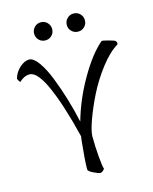

<svg xmlns="http://www.w3.org/2000/svg" viewBox="-140 -927 819 1026"><g transform="rotate(-15 269.5 -414.0)"><path d="M-14.2 -587.9Q-4.4 -620.6 22 -644.3Q48.3 -668 74.2 -668Q98.1 -668 125 -630.6Q151.9 -593.3 175.5 -533.4Q199.2 -473.6 219 -408Q238.8 -342.3 252.9 -276.9Q284.7 -390.6 347.9 -500.2Q411.1 -609.9 474.1 -663.1Q478.5 -665.5 511 -656.5Q543.5 -647.5 545.9 -645Q555.7 -635.3 551.8 -624Q503.4 -595.2 454.3 -531.2Q405.3 -467.3 371.6 -399.7Q337.9 -332 316.4 -272Q294.9 -211.9 294.9 -184.1Q294.9 -130.9 299.6 -73.7Q304.2 -16.6 310.1 -1Q297.9 16.1 285.2 16.1Q277.3 16.1 249.8 2.9Q222.2 -10.3 222.2 -20Q222.2 -68.8 233.9 -180.2Q234.4 -183.6 235.4 -190.2Q236.3 -196.8 236.8 -200.2Q191.9 -382.8 145.5 -486.8Q99.1 -590.8 56.2 -590.8Q38.1 -590.8 22.5 -582.3Q6.8 -573.7 0 -564.9Q-3.9 -564.9 -11.2 -577.1Q-14.2 -583 -14.2 -587.9ZM331.5 -758.5Q316.9 -772.9 316.9 -793.9Q316.9 -814.9 331.5 -829.6Q346.2 -844.2 367.2 -844.2Q388.2 -844.2 402.6 -829.6Q417 -814.9 417 -793.9Q417 -772.9 402.6 -758.5Q388.2 -744.1 367.2 -744.1Q346.2 -744.1 331.5 -758.5ZM150.6 -758.5Q136.2 -772.9 136.2 -793.9Q136.2 -814.9 150.6 -829.6Q165 -844.2 186 -844.2Q207 -844.2 221.4 -829.6Q235.8 -814.9 235.8 -793.9Q235.8 -772.9 221.4 -758.5Q207 -744.1 186 -744.1Q165 -744.1 150.6 -758.5Z"/></g></svg>

Font: Crimson
Style: Roman
Weight: 400
Version: Version 0.8